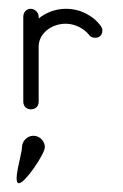

<svg xmlns="http://www.w3.org/2000/svg" viewBox="-20 -249 281 437"><path d="M82.1 86C82.1 72 70.1 60 56.1 60C42.1 60 30.1 72 30.1 86C30.1 101 8.1 168 23.1 168C37.1 168 82.1 101 82.1 86ZM50 -229C40 -229 33 -221 33 -211V-17C33 -11 36 -5 42 -2C45 -1 48 0 50 0C53 0 56 -1 59 -2C65 -5 68 -11 68 -17V-143C68 -172 96 -195 130 -195C151 -195 173 -183 183 -169C186 -165 191 -163 197 -163C200 -163 204 -164 207 -166C211 -169 213 -174 213 -180C213 -183 212 -186 210 -189C193 -213 163 -229 130 -229C106 -229 84 -220 68 -207V-211C68 -216 66 -220 63 -223C59 -227 55 -229 50 -229Z"/></svg>

Font: LetsTrace
Style: basic
Weight: 500
Version: Version 002.000